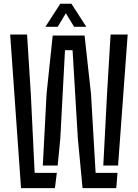

<svg xmlns="http://www.w3.org/2000/svg" viewBox="-20 -980 718 1000"><path d="M410 0 385.5 -257.5 358 -718.5H318.5L294 -257.5L280.5 -118H203L222.5 -491L254.5 -795H420.5L454 -491L478 -79.5H592L585.5 0ZM89.5 0 33 -800H121L140.5 -491L160.5 -79.5H276L266 0ZM518 -118 537.5 -491 556 -800H645L595 -118ZM216.5 -840.5 294 -960.5H352L429.5 -840.5H366L323 -911L280.5 -840.5Z"/></svg>

Font: Big Shoulders Stencil Text Thin Medium
Style: Regular
Weight: 500
Version: Version 2.001